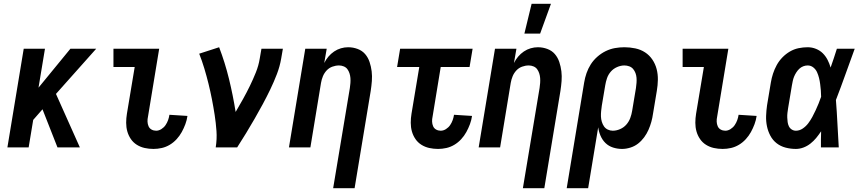

<svg xmlns="http://www.w3.org/2000/svg" viewBox="-20 -777 4540 1012"><path d="M283 0 204 -201 155 -145 131 0H19L105 -520H217L183 -315L351 -520H487L275 -282L401 0Z M789 8Q765 8 742.5 3Q720 -2 701 -14Q682 -26 669.5 -44.5Q657 -63 651 -84.5Q645 -106 645 -130Q645 -154 649 -178L690 -424H578V-520H819L760 -162Q757 -149 757.5 -136Q758 -123 763 -111.5Q768 -100 779 -94Q790 -88 803 -88Q817 -88 830.5 -96.5Q844 -105 852.5 -117.5Q861 -130 866 -144Q871 -158 873 -172L968 -166Q965 -144 957 -122.5Q949 -101 938 -81Q927 -61 911 -43.5Q895 -26 875 -14Q855 -2 833 3Q811 8 789 8Z M1117 0Q1124 -44 1121 -86.5Q1118 -129 1111.5 -171Q1105 -213 1097 -254Q1089 -295 1079 -335.5Q1069 -376 1057 -416Q1045 -456 1030 -494L1135 -528Q1166 -447 1187 -361Q1208 -275 1222 -187Q1242 -221 1261 -255Q1280 -289 1297 -324Q1314 -359 1328.5 -395Q1343 -431 1349 -468L1358 -520H1471L1462 -468Q1455 -427 1439.5 -386.5Q1424 -346 1405 -306.5Q1386 -267 1365 -228Q1344 -189 1322 -151Q1300 -113 1277 -75Q1254 -37 1230 0Z M1736 215 1824 -313Q1826 -326 1827 -339.5Q1828 -353 1827 -366Q1826 -379 1822 -391Q1818 -403 1811 -412.5Q1804 -422 1792 -427Q1780 -432 1767 -432Q1749 -432 1731.5 -425.5Q1714 -419 1701.5 -405.5Q1689 -392 1682 -375Q1675 -358 1672 -340L1616 0H1503L1589 -520H1702L1689 -445Q1698 -463 1711 -478.5Q1724 -494 1741 -505.5Q1758 -517 1777 -522.5Q1796 -528 1815 -528Q1841 -528 1865 -519Q1889 -510 1904.5 -492Q1920 -474 1928 -450Q1936 -426 1939 -401Q1942 -376 1940 -350Q1938 -324 1934 -298L1849 215Z M2289 8Q2265 8 2242.5 3Q2220 -2 2201 -14Q2182 -26 2169.5 -44.5Q2157 -63 2151 -84.5Q2145 -106 2145 -130Q2145 -154 2149 -178L2190 -424H2073L2089 -520H2471L2455 -424H2303L2260 -162Q2257 -149 2257.5 -136Q2258 -123 2263 -111.5Q2268 -100 2279 -94Q2290 -88 2303 -88Q2317 -88 2330.5 -96.5Q2344 -105 2352.5 -117.5Q2361 -130 2366 -144Q2371 -158 2373 -172L2468 -166Q2465 -144 2457 -122.5Q2449 -101 2438 -81Q2427 -61 2411 -43.5Q2395 -26 2375 -14Q2355 -2 2333 3Q2311 8 2289 8Z M2736 215 2824 -313Q2826 -326 2827 -339.5Q2828 -353 2827 -366Q2826 -379 2822 -391Q2818 -403 2811 -412.5Q2804 -422 2792 -427Q2780 -432 2767 -432Q2749 -432 2731.5 -425.5Q2714 -419 2701.5 -405.5Q2689 -392 2682 -375Q2675 -358 2672 -340L2616 0H2503L2589 -520H2702L2689 -445Q2698 -463 2711 -478.5Q2724 -494 2741 -505.5Q2758 -517 2777 -522.5Q2796 -528 2815 -528Q2841 -528 2865 -519Q2889 -510 2904.5 -492Q2920 -474 2928 -450Q2936 -426 2939 -401Q2942 -376 2940 -350Q2938 -324 2934 -298L2849 215ZM2744 -600 2782 -757H2884L2827 -600Z M2967 215 3059 -342Q3063 -367 3071.5 -391.5Q3080 -416 3094 -438Q3108 -460 3128.5 -478Q3149 -496 3172.5 -507.5Q3196 -519 3221 -523.5Q3246 -528 3271 -528Q3300 -528 3328.5 -522Q3357 -516 3380 -501Q3403 -486 3418.5 -463Q3434 -440 3441 -413Q3448 -386 3447.5 -356.5Q3447 -327 3442 -298L3422 -178Q3419 -156 3413 -134.5Q3407 -113 3398 -92.5Q3389 -72 3375 -53Q3361 -34 3343 -20Q3325 -6 3302.5 1Q3280 8 3259 8Q3234 8 3211 0.5Q3188 -7 3171.5 -23Q3155 -39 3145.5 -61Q3136 -83 3133 -106L3080 215ZM3210 -88Q3229 -88 3248.5 -96.5Q3268 -105 3281.5 -120.5Q3295 -136 3302 -155Q3309 -174 3312 -193L3332 -313Q3334 -327 3335 -340.5Q3336 -354 3335 -367Q3334 -380 3329.5 -392Q3325 -404 3317 -413.5Q3309 -423 3296.5 -427.5Q3284 -432 3271 -432Q3252 -432 3232.5 -423.5Q3213 -415 3199.5 -399.5Q3186 -384 3179.5 -365Q3173 -346 3170 -327L3152 -220Q3150 -206 3148.5 -191.5Q3147 -177 3147.5 -163Q3148 -149 3152 -135.5Q3156 -122 3163.5 -111Q3171 -100 3183.5 -94Q3196 -88 3210 -88Z M3789 8Q3765 8 3742.5 3Q3720 -2 3701 -14Q3682 -26 3669.5 -44.5Q3657 -63 3651 -84.5Q3645 -106 3645 -130Q3645 -154 3649 -178L3690 -424H3578V-520H3819L3760 -162Q3757 -149 3757.5 -136Q3758 -123 3763 -111.5Q3768 -100 3779 -94Q3790 -88 3803 -88Q3817 -88 3830.5 -96.5Q3844 -105 3852.5 -117.5Q3861 -130 3866 -144Q3871 -158 3873 -172L3968 -166Q3965 -144 3957 -122.5Q3949 -101 3938 -81Q3927 -61 3911 -43.5Q3895 -26 3875 -14Q3855 -2 3833 3Q3811 8 3789 8Z M4175 8Q4147 8 4120.5 1Q4094 -6 4073.5 -22Q4053 -38 4040.5 -61.5Q4028 -85 4022.5 -111.5Q4017 -138 4018 -166Q4019 -194 4023 -222L4043 -342Q4047 -366 4054.5 -389Q4062 -412 4074 -434Q4086 -456 4104 -474.5Q4122 -493 4143.5 -505.5Q4165 -518 4189 -523Q4213 -528 4237 -528Q4260 -528 4281 -519.5Q4302 -511 4317 -496Q4332 -481 4342 -461.5Q4352 -442 4358 -421Q4367 -446 4375 -470.5Q4383 -495 4391 -520H4485Q4460 -452 4436 -384.5Q4412 -317 4386 -250Q4391 -187 4394 -124.5Q4397 -62 4401 0H4307Q4307 -21 4307 -42.5Q4307 -64 4308 -85Q4296 -67 4282.5 -50.5Q4269 -34 4252 -20.5Q4235 -7 4215 0.5Q4195 8 4175 8ZM4175 -88Q4194 -88 4211 -99.5Q4228 -111 4240 -127Q4252 -143 4261.5 -160.5Q4271 -178 4279 -195.5Q4287 -213 4294.5 -231Q4302 -249 4308 -267Q4308 -284 4306.5 -300.5Q4305 -317 4303 -333.5Q4301 -350 4297 -366Q4293 -382 4286.5 -396.5Q4280 -411 4267 -421.5Q4254 -432 4237 -432Q4225 -432 4213.5 -427.5Q4202 -423 4193 -414.5Q4184 -406 4177 -395Q4170 -384 4165.5 -373Q4161 -362 4158.5 -350Q4156 -338 4154 -327L4134 -207Q4132 -194 4130.5 -182Q4129 -170 4129.5 -157.5Q4130 -145 4131.5 -133.5Q4133 -122 4138 -111.5Q4143 -101 4153 -94.5Q4163 -88 4175 -88Z"/></svg>

Font: Iosevka
Style: Bold Italic
Weight: 700
Italic angle: -9°
Monospace: yes
Designer: Belleve Invis
Foundry: Belleve Invis
Version: Version 32.5.0; ttfautohint (v1.8.4)